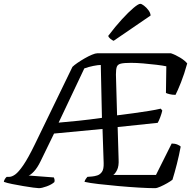

<svg xmlns="http://www.w3.org/2000/svg" viewBox="-51 -982 1005 1002"><path d="M152 0Q145 0 122 -3Q99 -6 70 -11Q41 -16 13 -21.5Q-15 -27 -31 -33Q-30 -41 -25 -48.5Q-20 -56 -16 -59H-3Q11 -59 28.5 -71.5Q46 -84 71 -120.5Q96 -157 131 -229L327 -633Q336 -642 353.5 -654Q371 -666 391 -677.5Q411 -689 429 -696.5Q447 -704 457 -704H841Q865 -696 889.5 -681Q914 -666 926 -651Q911 -596 893.5 -552Q876 -508 865 -487Q848 -487 834 -490.5Q820 -494 815 -497L817 -636Q798 -640 765 -644Q732 -648 696.5 -651Q661 -654 633 -654Q597 -654 580 -650Q563 -646 558.5 -633Q554 -620 554 -593L560 -380Q601 -385 644.5 -391Q688 -397 725.5 -403Q763 -409 788 -415L796 -405Q792 -388 785 -369.5Q778 -351 772 -341L563 -319L568 -151Q570 -115 560 -95Q550 -75 540 -69H763L845 -233Q862 -233 875 -227.5Q888 -222 892 -217Q884 -173 872 -126Q860 -79 849 -44Q839 -36 821.5 -26Q804 -16 786 -8Q768 0 758 0Q725 0 674 -3Q623 -6 567 -11Q511 -16 463.5 -21.5Q416 -27 390 -33Q392 -42 397 -48.5Q402 -55 405 -59L430 -61Q442 -62 456.5 -66.5Q471 -71 481 -85Q491 -99 490 -131L484 -309L231 -285L161 -141Q144 -106 126 -87Q108 -68 98 -66L230 -56Q231 -53 233 -47.5Q235 -42 233 -32Q219 -19 193 -9.5Q167 0 152 0ZM255 -342Q303 -346 360.5 -352Q418 -358 481 -367L475 -643Q461 -643 436 -638Q411 -633 389 -625ZM542 -769Q534 -772 524.5 -780Q515 -788 514 -795Q551 -844 585.5 -881.5Q620 -919 645.5 -940.5Q671 -962 681 -962Q688 -962 700.5 -952.5Q713 -943 723.5 -929Q734 -915 735 -901Z"/></svg>

Font: Texturina
Style: Italic
Weight: 400
Italic angle: -11°
Designer: Guillermo Torres Carreño
Foundry: Omnibus-Type
Version: Version 1.002; ttfautohint (v1.8.3)